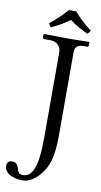

<svg xmlns="http://www.w3.org/2000/svg" viewBox="-151 -852 574 1096"><g transform="rotate(10 136.5 -303.5)"><path d="M198.7 -805.2Q236.8 -757.8 299.3 -710.9L283.7 -690.4Q225.1 -715.8 177.2 -752Q127 -715.3 70.3 -690.4L56.2 -710.9Q101.1 -745.1 155.8 -805.2ZM61 167.5Q80.6 167.5 95 156.2Q109.4 145 120.6 119.1Q131.8 93.3 137.5 46.9Q143.1 0.5 143.1 -65.4V-558.6Q143.1 -583 126.5 -600.3Q109.9 -617.7 81.5 -617.7H45.4Q37.1 -617.7 37.1 -626V-644.5L39.1 -646.5Q142.6 -644.5 181.6 -644.5L300.8 -646.5L302.7 -644.5V-626Q302.7 -617.7 294.9 -617.7H278.3Q248.5 -617.7 236.1 -606.9Q223.6 -596.2 223.6 -574.2V-87.4Q223.6 2.4 207.8 56.9Q191.9 111.3 150.4 155.3Q106.4 198.2 61.5 198.2Q46.9 198.2 30.8 195.1Q14.6 191.9 -2.9 185.1Q-20.5 178.2 -31.7 164.3Q-43 150.4 -43 131.8Q-43 101.6 -11.2 101.6Q17.6 101.6 27.3 141.1Q28.8 147 30 150.4Q31.2 153.8 34.7 158.4Q38.1 163.1 44.7 165.3Q51.3 167.5 61 167.5Z"/></g></svg>

Font: Libertinage
Style: f
Weight: 400
Designer: OSP
Foundry: OSP
Version: Version 1.0; 2008; OFL relea